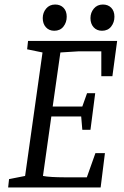

<svg xmlns="http://www.w3.org/2000/svg" viewBox="-20 -829 547 849"><path d="M220 -693Q197 -693 183 -708.5Q169 -724 169 -749Q169 -773 184 -791Q199 -809 224 -809Q247 -809 261 -794.5Q275 -780 275 -755Q275 -730 260.5 -711.5Q246 -693 220 -693ZM431 -693Q408 -693 394 -708.5Q380 -724 380 -749Q380 -773 395 -791Q410 -809 435 -809Q458 -809 472 -794.5Q486 -780 486 -755Q486 -730 471.5 -711.5Q457 -693 431 -693ZM20 -37 91 -51 168 -597 100 -611 104 -648H498L477 -492H428V-602H327L247 -597L213 -358H344L365 -417H401L380 -255H344L339 -314H207L170 -51Q184 -48 209.5 -46.5Q235 -45 262 -45H364L402 -152H444L425 0H16Z"/></svg>

Font: Faustina VF Beta
Style: Italic
Weight: 400
Italic angle: -8°
Designer: Alfonso Garcia
Foundry: Omnibus-Type
Version: Version 1.006